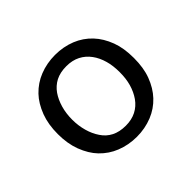

<svg xmlns="http://www.w3.org/2000/svg" viewBox="-100 -829 640 640"><g transform="rotate(-45 219.5 -509.0)"><path d="M220.2 -702.1Q258.8 -702.1 293 -688.5Q325.7 -675.3 349.6 -649.9Q372.6 -625.5 386.2 -589.4Q398.9 -555.7 398.9 -508.8Q398.9 -462.4 386.2 -428.7Q372.6 -392.6 349.6 -368.2Q325.7 -342.8 293 -329.6Q258.8 -315.9 220.2 -315.9Q181.2 -315.9 147 -329.6Q114.7 -342.3 89.8 -368.2Q67.4 -391.6 53.2 -428.7Q40 -463.9 40 -508.8Q40 -554.2 53.2 -589.4Q67.4 -626.5 89.8 -649.9Q114.7 -675.8 147 -688.5Q181.2 -702.1 220.2 -702.1ZM220.2 -368.2Q248 -368.2 269 -378.9Q290 -389.6 304.2 -409.7Q317.9 -429.2 325.2 -454.6Q332 -478.5 332 -508.8Q332 -539.6 325.2 -563.5Q317.9 -589.4 304.2 -607.9Q290 -627.4 269 -638.2Q248 -648.9 220.2 -648.9Q190.9 -648.9 169.9 -638.2Q149.4 -627.4 135.7 -607.9Q122.6 -588.9 115.2 -563.5Q107.9 -538.1 107.9 -508.8Q107.9 -480.5 115.2 -454.6Q122.1 -429.7 135.7 -409.7Q148.9 -389.6 169.9 -378.9Q190.9 -368.2 220.2 -368.2Z"/></g></svg>

Font: Post Grotesk Regular
Style: Regular
Weight: 500
Version: 0.900; ttfautohint (v0.96) -l 8 -r 50 -G 200 -x 14 -w "gGD" 